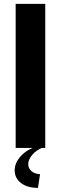

<svg xmlns="http://www.w3.org/2000/svg" viewBox="-20 -752 310 976"><path d="M59.6 0V-732.4H210V0ZM172.9 203.1Q119.1 203.1 86.9 178.5Q54.7 153.8 54.7 114.3Q54.7 79.1 80.3 47.6Q106 16.1 149.9 -2H196.8Q164.1 11.2 143.8 35.2Q123.5 59.1 123.5 82.5Q123.5 103.5 139.9 117.9Q156.2 132.3 183.6 133.3Z"/></svg>

Font: Kumbh Sans
Style: Bold
Weight: 700
Version: Version 1.005